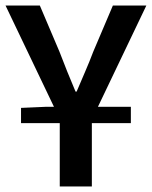

<svg xmlns="http://www.w3.org/2000/svg" viewBox="-24 -674 549 694"><path d="M52 -229V-284L143 -288H171L-4 -654H120L191 -487Q205 -450 219 -415.5Q233 -381 249 -343H253Q269 -381 284 -415.5Q299 -450 313 -487L384 -654H505L330 -288H449V-229H308V0H192V-229Z"/></svg>

Font: CV Source Sans Light
Style: Bold
Weight: 600
Designer: Paul D. Hunt
Foundry: Adobe Systems Incorporated
Version: Version 3.001